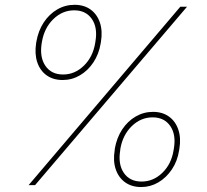

<svg xmlns="http://www.w3.org/2000/svg" viewBox="-20 -755 846 783"><path d="M235.4 -428.7Q196.8 -428.7 169.9 -448Q143.1 -467.3 131.8 -501.5Q120.6 -535.6 127.4 -579.6L128.4 -585.4Q136.2 -629.9 158.4 -663.6Q180.7 -697.3 213.1 -716.3Q245.6 -735.4 284.2 -735.4Q322.8 -735.4 349.4 -716.1Q376 -696.8 387.5 -662.6Q398.9 -628.4 391.6 -584L390.6 -578.1Q383.3 -534.2 360.8 -500.5Q338.4 -466.8 305.9 -447.8Q273.4 -428.7 235.4 -428.7ZM237.3 -451.2Q285.2 -451.2 322 -487.1Q358.9 -522.9 368.2 -579.6L369.1 -585.4Q378.9 -642.6 354.5 -677.7Q330.1 -712.9 282.7 -712.9Q234.4 -712.9 197.5 -677Q160.6 -641.1 150.9 -584L149.9 -578.1Q141.1 -521.5 165.3 -486.3Q189.5 -451.2 237.3 -451.2ZM555.7 7.8Q517.1 7.8 490.2 -11.5Q463.4 -30.8 451.9 -64.9Q440.4 -99.1 447.8 -143.1L448.2 -148.9Q456.1 -193.4 478.3 -227.1Q500.5 -260.7 533.2 -279.8Q565.9 -298.8 604 -298.8Q642.6 -298.8 669.2 -279.5Q695.8 -260.3 707.3 -226.1Q718.8 -191.9 711.4 -147.5L710.4 -141.6Q703.6 -97.7 680.9 -64Q658.2 -30.3 625.7 -11.2Q593.3 7.8 555.7 7.8ZM557.1 -14.6Q605.5 -14.6 642.3 -50.5Q679.2 -86.4 688 -143.1L689 -148.9Q698.7 -206.1 674.3 -241.2Q649.9 -276.4 602.5 -276.4Q554.2 -276.4 517.3 -240.5Q480.5 -204.6 470.7 -147.5L470.2 -141.6Q460.9 -85 485.1 -49.8Q509.3 -14.6 557.1 -14.6ZM96.7 0 715.3 -727.5H742.7L123 0Z"/></svg>

Font: Inter 28pt Thin
Style: Italic
Weight: 250
Italic angle: -9.3988°
Designer: Rasmus Andersson
Foundry: rsms
Version: Version 4.001;git-66647c0bb